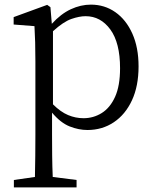

<svg xmlns="http://www.w3.org/2000/svg" viewBox="-20 -548 670 830"><path d="M209 -413V-97Q242 -64 274.5 -50.5Q307 -37 341 -37Q384 -37 420 -59.5Q456 -82 477.5 -129.5Q499 -177 499 -253Q499 -363 457 -420.5Q415 -478 350 -478Q323 -478 288.5 -466Q254 -454 209 -413ZM198 -517 204 -445Q243 -488 286 -508Q329 -528 373 -528Q432 -528 478.5 -495.5Q525 -463 552 -403Q579 -343 579 -261Q579 -176 550.5 -114.5Q522 -53 472 -19.5Q422 14 358 14Q320 14 281 -1.5Q242 -17 205 -61V32Q205 76 205.5 123.5Q206 171 208 217L311 230V262H40V230L131 217Q132 172 132.5 125Q133 78 133 34V-282Q133 -330 132 -365Q131 -400 129 -435L39 -442V-474L184 -527Z"/></svg>

Font: Shippori Mincho TTF
Style: Regular
Weight: 400
Version: Version 2.100